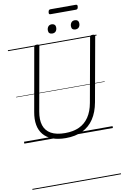

<svg xmlns="http://www.w3.org/2000/svg" viewBox="-177 -1453 1313 2045"><g transform="rotate(-10 479.0 -430.5)"><path d="M447 19Q362 19 302 -4Q242 -27 206 -70Q170 -113 159 -174.5Q148 -236 162 -313L283 -996Q285 -1006 291.5 -1010.5Q298 -1015 313 -1015Q328 -1015 334 -1010.5Q340 -1006 338 -995L216 -310Q200 -222 220 -160.5Q240 -99 297 -67Q354 -35 449 -35Q538 -35 602 -65Q666 -95 706.5 -155.5Q747 -216 763 -305L887 -996Q889 -1006 895.5 -1010.5Q902 -1015 917 -1015Q946 -1015 942 -995L818 -304Q799 -198 751 -126Q703 -54 627 -17.5Q551 19 447 19ZM497 -1103Q478 -1103 467 -1113Q456 -1123 456 -1144Q456 -1168 469 -1184.5Q482 -1201 507 -1201Q526 -1201 537.5 -1190.5Q549 -1180 549 -1159Q549 -1134 536 -1118.5Q523 -1103 497 -1103ZM747 -1103Q728 -1103 717 -1113Q706 -1123 706 -1144Q706 -1168 719 -1184.5Q732 -1201 757 -1201Q776 -1201 787.5 -1190.5Q799 -1180 799 -1159Q799 -1134 786 -1118.5Q773 -1103 747 -1103ZM514 -1309Q502 -1309 499 -1315.5Q496 -1322 498 -1334Q500 -1347 505 -1354Q510 -1361 522 -1361H797Q809 -1361 812 -1354Q815 -1347 813 -1334Q811 -1322 806 -1315.5Q801 -1309 789 -1309ZM0 490H958V500H0ZM0 -20H958V0H0ZM0 -505H958V-500H0ZM0 -1010H958V-1000H0Z"/></g></svg>

Font: Playwrite ZA Guides
Style: Regular
Weight: 400
Designer: Veronika Burian, José Scaglione
Foundry: TypeTogether
Version: Version 1.003